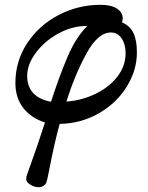

<svg xmlns="http://www.w3.org/2000/svg" viewBox="-20 -491 616 798"><path d="M89 256V251Q89 247 91 239Q140 103 167 18Q110 0 77 -42Q44 -84 44 -146Q44 -237 93 -311.5Q142 -386 223.5 -428.5Q305 -471 398 -471Q443 -471 466.5 -455Q490 -439 490 -415Q490 -407 487 -398Q520 -384 534.5 -354Q549 -324 549 -273Q549 -200 507.5 -132Q466 -64 392.5 -21Q319 22 228 24Q207 99 185 213Q182 228 178.5 244.5Q175 261 173 266Q171 274 162 280.5Q153 287 140 287Q122 287 106 276.5Q90 266 89 256ZM343 -383Q283 -384 225 -353Q167 -322 130 -273Q93 -224 93 -176Q93 -87 192 -68Q229 -182 263 -260Q297 -338 343 -383ZM502 -270Q502 -307 485.5 -331.5Q469 -356 441 -356Q387 -356 339 -268Q291 -180 256 -69Q318 -73 375 -100Q432 -127 467 -171.5Q502 -216 502 -270Z"/></svg>

Font: EB Garamond SemiBold
Style: Italic
Weight: 600
Italic angle: -17.2°
Designer: Georg Duffner and Octavio Pardo
Foundry: Georg Duffner
Version: Version 1.000